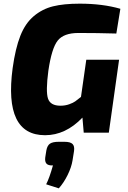

<svg xmlns="http://www.w3.org/2000/svg" viewBox="-20 -724 698 1048"><path d="M451 -398H630L574 0H437L430 -82Q338 14 226 14Q0 14 49 -352Q64 -460 91 -528.5Q118 -597 164.5 -636Q211 -675 269.5 -689.5Q328 -704 415 -704Q540 -704 637 -676L615 -541Q509 -544 408 -544Q328 -544 295 -502.5Q262 -461 244 -338Q229 -225 242 -186Q255 -147 310 -147Q336 -147 358 -155Q380 -163 391 -171Q402 -179 422 -195ZM300 50H332Q364 50 376 62Q388 74 384 101L376 151Q370 189 349 231.5Q328 274 301 304L232 282Q250 247 269 179Q243 180 233.5 169Q224 158 227 135L233 97Q238 70 253 60Q268 50 300 50Z"/></svg>

Font: Ezarion Extra Bold
Style: Italic
Weight: 800
Italic angle: -8°
Designer: Natanael Gama
Version: Version 1.001;PS 001.001;hotconv 1.0.70;makeotf.lib2.5.58329